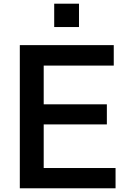

<svg xmlns="http://www.w3.org/2000/svg" viewBox="-20 -1016 674 1036"><path d="M86.9 0V-772.5H593.8V-662.1H215.8V-453.1H556.6V-344.7H215.8V-109.4H603.5V0ZM272.5 -870.1V-996.1H406.2V-870.1Z"/></svg>

Font: Gothic A1
Style: Bold
Weight: 700
Version: Version 2.50